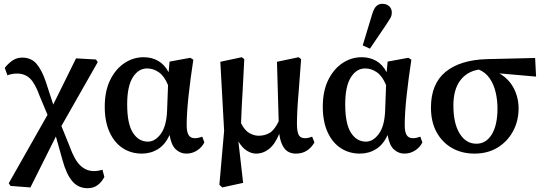

<svg xmlns="http://www.w3.org/2000/svg" viewBox="-20 -794 2860 1010"><path d="M35 184 26 170 230 -190 189 -288Q165 -355 138 -381Q111 -407 70 -407Q54 -407 42 -404.5Q30 -402 19 -398L5 -437Q23 -460 45.5 -475.5Q68 -491 97 -491Q144 -491 172 -458.5Q200 -426 221 -364L260 -244L380 -487L485 -481L494 -467L303 -131L346 -25Q372 48 403 77Q434 106 474 106Q485 106 497 104Q509 102 519 99L529 137Q514 165 492.5 180.5Q471 196 441 196Q391 196 360 159Q329 122 309 49L274 -76L140 192Z M649 -245Q649 -143 679 -96Q709 -49 758 -49Q796 -49 826 -90Q856 -131 859 -213L864 -346Q845 -393 816 -413.5Q787 -434 754 -434Q708 -434 678.5 -387Q649 -340 649 -245ZM726 14Q670 14 626 -14.5Q582 -43 556.5 -98.5Q531 -154 531 -233Q531 -315 559.5 -373Q588 -431 634.5 -462Q681 -493 736 -493Q779 -493 812.5 -473.5Q846 -454 867 -414L872 -470L981 -490L997 -480Q982 -383 972 -291Q962 -199 962 -136Q962 -99 972.5 -83Q983 -67 1005 -67Q1016 -67 1025.5 -69.5Q1035 -72 1044 -75L1055 -45Q1043 -20 1017.5 -3Q992 14 960 14Q929 14 905 -8Q881 -30 872 -84Q849 -33 811 -9.5Q773 14 726 14Z M1134 178 1159 -106 1139 -469 1252 -493 1265 -483Q1261 -398 1257.5 -337Q1254 -276 1251.5 -230.5Q1249 -185 1248 -146Q1267 -108 1291.5 -94Q1316 -80 1341 -80Q1373 -80 1398.5 -95Q1424 -110 1446 -156L1437 -469L1551 -493L1564 -483Q1557 -381 1551.5 -317Q1546 -253 1544 -212.5Q1542 -172 1542 -140Q1543 -97 1552.5 -82Q1562 -67 1585 -67Q1595 -67 1604.5 -69.5Q1614 -72 1622 -75L1634 -45Q1620 -19 1595.5 -2.5Q1571 14 1537 14Q1497 14 1476 -13.5Q1455 -41 1449 -90Q1427 -36 1396 -11Q1365 14 1327 14Q1302 14 1277.5 -2Q1253 -18 1234 -50L1259 168L1149 192Z M1796 -245Q1796 -143 1826 -96Q1856 -49 1905 -49Q1943 -49 1973 -90Q2003 -131 2006 -213L2011 -346Q1992 -393 1963 -413.5Q1934 -434 1901 -434Q1855 -434 1825.5 -387Q1796 -340 1796 -245ZM1873 14Q1817 14 1773 -14.5Q1729 -43 1703.5 -98.5Q1678 -154 1678 -233Q1678 -315 1706.5 -373Q1735 -431 1781.5 -462Q1828 -493 1883 -493Q1926 -493 1959.5 -473.5Q1993 -454 2014 -414L2019 -470L2128 -490L2144 -480Q2129 -383 2119 -291Q2109 -199 2109 -136Q2109 -99 2119.5 -83Q2130 -67 2152 -67Q2163 -67 2172.5 -69.5Q2182 -72 2191 -75L2202 -45Q2190 -20 2164.5 -3Q2139 14 2107 14Q2076 14 2052 -8Q2028 -30 2019 -84Q1996 -33 1958 -9.5Q1920 14 1873 14ZM1888 -555 1938 -720Q1947 -750 1960 -762Q1973 -774 1991 -774Q2013 -774 2027 -761.5Q2041 -749 2041 -728Q2041 -712 2033.5 -699Q2026 -686 2012 -665L1926 -538Z M2476 14Q2409 14 2357.5 -15.5Q2306 -45 2276.5 -99Q2247 -153 2247 -228Q2247 -353 2324 -416Q2401 -479 2542 -483L2795 -489L2800 -391L2607 -408Q2658 -378 2683 -329Q2708 -280 2708 -224Q2708 -158 2679 -104Q2650 -50 2598 -18Q2546 14 2476 14ZM2365 -239Q2365 -145 2398 -91.5Q2431 -38 2486 -38Q2537 -38 2567 -87Q2597 -136 2597 -224Q2597 -267 2587.5 -308Q2578 -349 2556.5 -381Q2535 -413 2499 -428Q2436 -418 2400.5 -370Q2365 -322 2365 -239Z"/></svg>

Font: Source Serif Pro SemiBold
Style: Regular
Weight: 600
Designer: Frank Grießhammer
Foundry: Adobe Systems Incorporated
Version: Version 3.001;hotconv 1.0.111;makeotfexe 2.5.65597